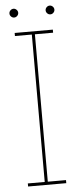

<svg xmlns="http://www.w3.org/2000/svg" viewBox="-57 -841 357 872"><g transform="rotate(-5 122.0 -405.0)"><path d="M209 0V-14H126V-686H209V-700H35V-686H112V-14H35V0ZM224 -790Q224 -798 218 -804Q212 -810 204 -810Q196 -810 190 -804Q184 -798 184 -790Q184 -782 190 -776Q196 -770 204 -770Q212 -770 218 -776Q224 -782 224 -790ZM59 -790Q59 -798 53 -804Q47 -810 39 -810Q31 -810 25 -804Q19 -798 19 -790Q19 -782 25 -776Q31 -770 39 -770Q47 -770 53 -776Q59 -782 59 -790Z"/></g></svg>

Font: Josefin Slab Thin Thin
Style: Regular
Weight: 250
Version: Version 2.000